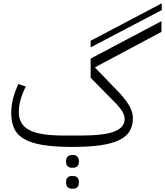

<svg xmlns="http://www.w3.org/2000/svg" viewBox="-20 -878 1000 1163"><path d="M419 12Q315 12 244.5 1Q174 -10 130 -34Q86 -58 67 -97.5Q48 -137 48 -194Q48 -236 58.5 -278Q69 -320 91 -369L136 -354Q114 -309 104 -272Q94 -235 94 -200Q94 -162 109.5 -134.5Q125 -107 158 -90Q191 -73 243 -65Q295 -57 368 -57H469Q611 -57 673 -81.5Q735 -106 735 -157Q735 -178 721.5 -201.5Q708 -225 673 -261L529 -407V-523L958 -750V-685L557 -471V-467L679 -341Q709 -311 729 -286Q749 -261 761.5 -240Q774 -219 779.5 -199.5Q785 -180 785 -161Q785 -116 765 -83Q745 -50 701 -29Q657 -8 587.5 2Q518 12 419 12ZM415 265Q399 265 389.5 255.5Q380 246 380 226Q380 206 389.5 197Q399 188 415 188H423Q439 188 448.5 197Q458 206 458 226Q458 246 448.5 255.5Q439 265 423 265ZM415 138Q399 138 389.5 129Q380 120 380 100Q380 80 389.5 70.5Q399 61 415 61H423Q439 61 448.5 70.5Q458 80 458 100Q458 120 448.5 129Q439 138 423 138ZM529 -631 960 -858V-817L529 -591Z"/></svg>

Font: IBM Plex Sans Arabic Light
Style: Regular
Weight: 300
Designer: Mike Abbink, Paul van der Laan, Pieter van Rosmalen, Wael Morcos, Khajak Apelian
Foundry: Bold Monday
Version: Version 1.2